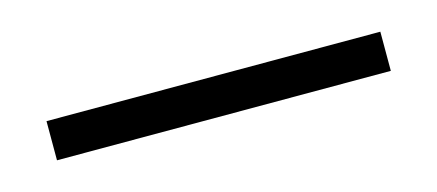

<svg xmlns="http://www.w3.org/2000/svg" viewBox="-23 -713 410 180"><g transform="rotate(-15 182.0 -623.0)"><path d="M20 -604V-642H344V-604Z"/></g></svg>

Font: DM Sans 18pt ExtraLight
Style: Regular
Weight: 250
Designer: Colophon Foundry, Jonny Pinhorn
Foundry: Colophon Foundry
Version: Version 4.004;gftools[0.9.30]